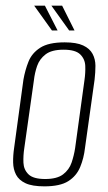

<svg xmlns="http://www.w3.org/2000/svg" viewBox="-20 -653 384 680"><path d="M137 7Q94 7 70.5 -4Q47 -15 37 -34Q27 -53 26.5 -77.5Q26 -102 30 -129L63 -371Q69 -405 81 -435Q93 -465 122.5 -484Q152 -503 209 -503Q251 -503 274.5 -492Q298 -481 308 -462Q318 -443 318 -420Q318 -397 315 -371L281 -129Q277 -93 264 -61.5Q251 -30 222 -11.5Q193 7 137 7ZM140 -19Q182 -19 203.5 -35.5Q225 -52 233.5 -77Q242 -102 246 -128L279 -368Q283 -395 282 -419.5Q281 -444 264 -460.5Q247 -477 205 -477Q163 -477 141.5 -460.5Q120 -444 111.5 -419.5Q103 -395 100 -368L66 -128Q62 -102 63 -77Q64 -52 81 -35.5Q98 -19 140 -19ZM244 -545H225L162 -633H200ZM184 -545H164L101 -633H139Z"/></svg>

Font: Alumni Sans Thin ExtraLight
Style: Italic
Weight: 250
Italic angle: -8°
Version: Version 1.016